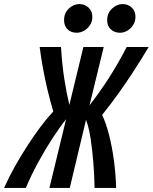

<svg xmlns="http://www.w3.org/2000/svg" viewBox="-73 -924 751 944"><path d="M-53 0Q-30 -52 -0.5 -104.5Q29 -157 61 -206.5Q93 -256 125.5 -299.5Q158 -343 189 -376Q173 -430 160.5 -482.5Q148 -535 138.5 -587Q129 -639 122 -693H227Q232 -608 243 -537Q254 -466 268 -408L337 -693H437L367 -406Q416 -469 461 -538.5Q506 -608 550 -693H658Q624 -636 587.5 -579.5Q551 -523 511.5 -467.5Q472 -412 429 -359Q448 -320 463 -261.5Q478 -203 487 -136Q496 -69 498 0H392Q391 -62 386 -124.5Q381 -187 372.5 -242.5Q364 -298 350 -335L270 0H170L252 -338Q220 -298 184 -242.5Q148 -187 114 -124.5Q80 -62 54 0ZM304 -763Q277 -763 259.5 -779.5Q242 -796 242 -825Q242 -860 265.5 -882Q289 -904 317 -904Q343 -904 362 -887Q381 -870 381 -841Q381 -818 369 -800Q357 -782 339.5 -772.5Q322 -763 304 -763ZM517 -763Q490 -763 472 -779.5Q454 -796 454 -825Q454 -860 478 -882Q502 -904 530 -904Q556 -904 574.5 -887Q593 -870 593 -841Q593 -818 581 -800Q569 -782 552 -772.5Q535 -763 517 -763Z"/></svg>

Font: Ubuntu Sans Mono SemiBold
Style: Italic
Weight: 600
Italic angle: -13.5°
Monospace: yes
Designer: Dalton Maag Ltd
Foundry: Dalton Maag Ltd
Version: Version 1.006